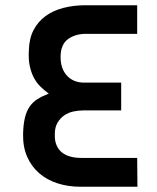

<svg xmlns="http://www.w3.org/2000/svg" viewBox="-20 -712 597 732"><path d="M504 0H287Q240 0 199.5 -13Q159 -26 129.5 -51.5Q100 -77 83.5 -114.5Q67 -152 68 -202Q69 -238 75 -263Q81 -288 93 -305.5Q105 -323 123.5 -334.5Q142 -346 166 -355Q148 -368 133.5 -382.5Q119 -397 109 -416Q99 -435 93.5 -460Q88 -485 90 -519Q91 -565 108 -597.5Q125 -630 154 -651Q183 -672 222 -682Q261 -692 305 -692H503V-583H308Q267 -583 239.5 -563Q212 -543 211 -498Q210 -452 234.5 -424.5Q259 -397 301 -397H442V-291H297Q279 -291 260 -287Q241 -283 225.5 -272.5Q210 -262 199.5 -244.5Q189 -227 189 -201Q188 -176 195.5 -158.5Q203 -141 216.5 -130.5Q230 -120 248.5 -115Q267 -110 289 -110H503Z"/></svg>

Font: Panefresco 800wt
Style: Regular
Weight: 800
Designer: Campivisivi
Foundry: Campivisivi & Chank Co
Version: Version 1.001